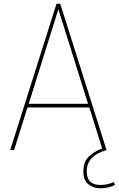

<svg xmlns="http://www.w3.org/2000/svg" viewBox="-20 -810 640 1036"><path d="M521 206Q487 206 458.5 185.5Q430 165 430 115Q430 62 459.5 34.5Q489 7 531 -9L462 -230H128L56 0H35L285 -790H305L555 0Q448 29 448 115Q448 188 521 188Q561 188 594 172L600 188Q566 206 521 206ZM455 -250 295 -760 135 -250Z"/></svg>

Font: Tanohe Sans Thin
Style: Regular
Weight: 100
Designer: Village Type and Design LLC & Cristiano Sobral
Foundry: Cooper Hewitt Smithsonian Design Museum
Version: Version 1.00;September 29, 2021;FontCreator 13.0.0.2655 64-b